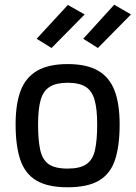

<svg xmlns="http://www.w3.org/2000/svg" viewBox="-20 -782 574 812"><path d="M266 10Q182 10 134 -18.5Q86 -47 66 -106Q46 -165 46 -256Q46 -343 67.5 -399Q89 -455 137.5 -483Q186 -511 266 -511Q347 -511 395 -483Q443 -455 464.5 -399Q486 -343 486 -256Q486 -165 466.5 -106Q447 -47 399 -18.5Q351 10 266 10ZM266 -69Q319 -69 346 -88Q373 -107 382 -148.5Q391 -190 391 -256Q391 -321 380 -359.5Q369 -398 342 -415Q315 -432 266 -432Q218 -432 190.5 -415Q163 -398 152 -359.5Q141 -321 141 -256Q141 -190 150 -148.5Q159 -107 185.5 -88Q212 -69 266 -69ZM394 -579 332 -618 463 -762 534 -721ZM198 -579 135 -618 267 -761 338 -721Z"/></svg>

Font: Cairo Play SemiBold
Style: Regular
Weight: 600
Designer: Mohamed Gaber, Accademia di Belle Arti di Urbino
Foundry: Kief Type Foundry, Accademia di Belle Arti di Urbino
Version: Version 3.130;gftools[0.9.24]